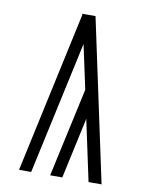

<svg xmlns="http://www.w3.org/2000/svg" viewBox="-83 -796 666 857"><g transform="rotate(10 250.0 -367.5)"><path d="M437 0H378L319 -276L259 0H204L292 -403L249 -603L118 0H63L221 -730L220 -735H280Z"/></g></svg>

Font: Iosevka Fixed SS04 Light
Style: Regular
Weight: 300
Monospace: yes
Designer: Belleve Invis
Foundry: Belleve Invis
Version: Version 32.5.0